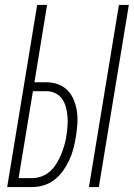

<svg xmlns="http://www.w3.org/2000/svg" viewBox="-20 -755 540 775"><path d="M339 0 460 -735H500L379 0ZM9 0 130 -735H170L119 -423H167Q192 -423 215 -414.5Q238 -406 254 -389Q270 -372 279 -349Q288 -326 291 -301.5Q294 -277 292 -251.5Q290 -226 286 -201Q282 -177 276 -154Q270 -131 259.5 -108.5Q249 -86 234.5 -65.5Q220 -45 200 -29.5Q180 -14 156.5 -7Q133 0 110 0ZM110 -36Q129 -36 148 -43Q167 -50 182.5 -64Q198 -78 208.5 -95.5Q219 -113 226.5 -131Q234 -149 239.5 -168Q245 -187 248 -206Q251 -226 252.5 -246Q254 -266 252.5 -285Q251 -304 246 -322.5Q241 -341 230.5 -356Q220 -371 203 -379Q186 -387 167 -387H113L55 -36Z"/></svg>

Font: Iosevka Extralight
Style: Italic
Weight: 200
Italic angle: -9°
Monospace: yes
Designer: Belleve Invis
Foundry: Belleve Invis
Version: Version 32.5.0; ttfautohint (v1.8.4)